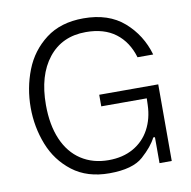

<svg xmlns="http://www.w3.org/2000/svg" viewBox="-80 -795 876 881"><g transform="rotate(-10 357.5 -354.5)"><path d="M56 -353Q56 -444 88 -526.5Q120 -609 189.5 -662Q259 -715 365 -715Q482 -715 553.5 -652.5Q625 -590 652 -496H579Q557 -570 503.5 -610.5Q450 -651 365 -651Q254 -651 190.5 -571Q127 -491 127 -353Q127 -260 156 -192.5Q185 -125 239.5 -89.5Q294 -54 367 -54Q434 -54 483 -82Q532 -110 558.5 -159.5Q585 -209 587 -272L588 -303H376V-357H651V0H594V-121H586Q567 -82 518 -38Q469 6 360 6Q257 6 188.5 -46.5Q120 -99 88 -181Q56 -263 56 -353Z"/></g></svg>

Font: Lopes Sans Light
Style: Regular
Weight: 300
Designer: Gabriel Lam, Diego Maldonado
Foundry: TypeRant, Foresti Design
Version: Version 4.000